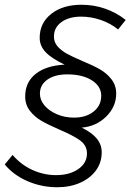

<svg xmlns="http://www.w3.org/2000/svg" viewBox="-44 -708 549 808"><path d="M-24 -16 9 -56Q44 -15 92 7Q140 29 192 29Q249 29 285.5 3.5Q322 -22 322 -62Q322 -96 293 -117Q264 -138 205 -163Q157 -184 129.5 -200Q102 -216 82 -241.5Q62 -267 62 -302Q62 -362 106 -397Q150 -432 228 -436Q173 -462 148 -488.5Q123 -515 123 -549Q123 -611 171.5 -649.5Q220 -688 299 -688Q351 -688 398.5 -671.5Q446 -655 485 -624L453 -584Q421 -610 380 -624Q339 -638 298 -638Q246 -638 214.5 -615Q183 -592 183 -554Q183 -530 198.5 -512.5Q214 -495 236.5 -482.5Q259 -470 301 -452Q347 -433 376 -416.5Q405 -400 425 -374.5Q445 -349 445 -314Q445 -259 403 -217.5Q361 -176 300 -171Q344 -149 364 -124Q384 -99 384 -67Q384 -24 360 9Q336 42 293.5 61Q251 80 197 80Q131 80 72 54.5Q13 29 -24 -16ZM382 -305Q382 -345 342.5 -370Q303 -395 239 -395Q187 -395 155.5 -373Q124 -351 124 -314Q124 -287 143.5 -264Q163 -241 196 -227Q229 -213 267 -213Q318 -213 350 -238.5Q382 -264 382 -305Z"/></svg>

Font: TypoPRO Montserrat Alternates
Style: Italic
Weight: 300
Italic angle: -11.3°
Designer: Julieta Ulanovsky
Foundry: Julieta Ulanovsky
Version: Version 6.001